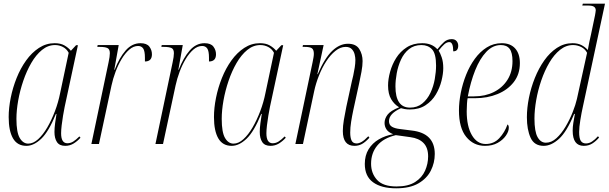

<svg xmlns="http://www.w3.org/2000/svg" viewBox="-20 -780 3297 1040"><path d="M123 10Q74 10 50.5 -30.5Q27 -71 27 -146Q27 -195 38 -250Q49 -305 70 -357.5Q91 -410 121.5 -452.5Q152 -495 191 -520.5Q230 -546 276 -546Q308 -546 329 -534Q350 -522 364 -505L392 -535H402L330 -200Q326 -180 321.5 -153.5Q317 -127 314 -101Q311 -75 311 -58Q311 -4 345 -4Q362 -4 377 -13.5Q392 -23 410 -41L416 -34Q399 -15 378.5 -2.5Q358 10 333 10Q302 10 288.5 -10.5Q275 -31 275 -65Q275 -86 278.5 -112.5Q282 -139 286 -163H283Q244 -67 203.5 -28.5Q163 10 123 10ZM133 -2Q160 -2 186.5 -26Q213 -50 236 -89.5Q259 -129 277.5 -177.5Q296 -226 306 -277L352 -494Q341 -515 321 -525.5Q301 -536 278 -536Q240 -536 207.5 -509.5Q175 -483 149.5 -439Q124 -395 106 -342Q88 -289 78.5 -235.5Q69 -182 69 -136Q69 -63 87 -32.5Q105 -2 133 -2Z M568 -442Q575 -474 575 -492Q575 -514 561.5 -520Q548 -526 521 -526H507L509 -536H623L599 -402H601Q626 -467 660.5 -506.5Q695 -546 741 -546Q775 -546 789 -527.5Q803 -509 803 -486Q803 -447 765 -447Q765 -457 765 -467Q765 -504 755.5 -517.5Q746 -531 728 -531Q703 -531 680.5 -511.5Q658 -492 639 -460.5Q620 -429 606 -391.5Q592 -354 584 -317L516 0H475Z M915 -442Q922 -474 922 -492Q922 -514 908.5 -520Q895 -526 868 -526H854L856 -536H970L946 -402H948Q973 -467 1007.5 -506.5Q1042 -546 1088 -546Q1122 -546 1136 -527.5Q1150 -509 1150 -486Q1150 -447 1112 -447Q1112 -457 1112 -467Q1112 -504 1102.5 -517.5Q1093 -531 1075 -531Q1050 -531 1027.5 -511.5Q1005 -492 986 -460.5Q967 -429 953 -391.5Q939 -354 931 -317L863 0H822Z M1235 10Q1186 10 1162.5 -30.5Q1139 -71 1139 -146Q1139 -195 1150 -250Q1161 -305 1182 -357.5Q1203 -410 1233.5 -452.5Q1264 -495 1303 -520.5Q1342 -546 1388 -546Q1420 -546 1441 -534Q1462 -522 1476 -505L1504 -535H1514L1442 -200Q1438 -180 1433.5 -153.5Q1429 -127 1426 -101Q1423 -75 1423 -58Q1423 -4 1457 -4Q1474 -4 1489 -13.5Q1504 -23 1522 -41L1528 -34Q1511 -15 1490.5 -2.5Q1470 10 1445 10Q1414 10 1400.5 -10.5Q1387 -31 1387 -65Q1387 -86 1390.5 -112.5Q1394 -139 1398 -163H1395Q1356 -67 1315.5 -28.5Q1275 10 1235 10ZM1245 -2Q1272 -2 1298.5 -26Q1325 -50 1348 -89.5Q1371 -129 1389.5 -177.5Q1408 -226 1418 -277L1464 -494Q1453 -515 1433 -525.5Q1413 -536 1390 -536Q1352 -536 1319.5 -509.5Q1287 -483 1261.5 -439Q1236 -395 1218 -342Q1200 -289 1190.5 -235.5Q1181 -182 1181 -136Q1181 -63 1199 -32.5Q1217 -2 1245 -2Z M1900 10Q1837 10 1837 -70Q1837 -97 1842.5 -130Q1848 -163 1856 -202L1886 -340Q1889 -351 1893.5 -371.5Q1898 -392 1901.5 -414.5Q1905 -437 1905 -455Q1905 -469 1901 -485.5Q1897 -502 1885.5 -514Q1874 -526 1852 -526Q1824 -526 1797 -504.5Q1770 -483 1747.5 -448.5Q1725 -414 1708 -371.5Q1691 -329 1682 -287L1621 0H1580L1673 -442Q1676 -457 1678 -468.5Q1680 -480 1680 -489Q1680 -510 1670 -518Q1660 -526 1631 -526H1619L1621 -536H1733L1699 -378H1701Q1739 -466 1779.5 -504.5Q1820 -543 1865 -543Q1908 -543 1926 -514.5Q1944 -486 1944 -449Q1944 -424 1938 -391.5Q1932 -359 1925 -327L1894 -185Q1887 -152 1882 -120.5Q1877 -89 1877 -62Q1877 -34 1884.5 -18.5Q1892 -3 1912 -3Q1924 -3 1939 -11.5Q1954 -20 1975 -42L1981 -34Q1959 -10 1940.5 0Q1922 10 1900 10Z M2126 240Q2046 240 2001 207.5Q1956 175 1956 108Q1956 62 1976.5 28.5Q1997 -5 2032.5 -25.5Q2068 -46 2110 -53Q2084 -63 2073.5 -79Q2063 -95 2063 -114Q2063 -137 2079 -158.5Q2095 -180 2142 -199Q2116 -214 2099 -242.5Q2082 -271 2082 -317Q2082 -351 2093 -391Q2104 -431 2126 -466Q2148 -501 2183 -523.5Q2218 -546 2267 -546Q2320 -546 2349 -513Q2369 -538 2386 -553Q2403 -568 2427 -568Q2444 -568 2453 -557.5Q2462 -547 2462 -532Q2462 -519 2456 -510.5Q2450 -502 2435 -502Q2435 -552 2414 -552Q2400 -552 2386.5 -540Q2373 -528 2356 -506Q2364 -494 2372.5 -469.5Q2381 -445 2381 -411Q2381 -381 2371.5 -342.5Q2362 -304 2341 -268.5Q2320 -233 2285 -210Q2250 -187 2200 -187Q2184 -187 2171 -189.5Q2158 -192 2152 -194Q2087 -165 2087 -124Q2087 -103 2103 -93.5Q2119 -84 2147 -81L2210 -73Q2335 -59 2335 54Q2335 102 2313.5 144.5Q2292 187 2246 213.5Q2200 240 2126 240ZM2201 -197Q2240 -197 2267.5 -219.5Q2295 -242 2311.5 -277Q2328 -312 2335 -351.5Q2342 -391 2342 -425Q2342 -490 2320 -513Q2298 -536 2263 -536Q2223 -536 2195.5 -514Q2168 -492 2152 -457Q2136 -422 2129 -383.5Q2122 -345 2122 -312Q2122 -197 2201 -197ZM2128 230Q2191 230 2228.5 206Q2266 182 2282.5 144.5Q2299 107 2299 67Q2299 20 2274 -5.5Q2249 -31 2203 -37L2124 -48Q2057 -32 2023.5 8.5Q1990 49 1990 107Q1990 159 2022.5 194.5Q2055 230 2128 230Z M2607 10Q2545 10 2505.5 -38.5Q2466 -87 2466 -182Q2466 -227 2476 -277.5Q2486 -328 2505 -375.5Q2524 -423 2552 -461.5Q2580 -500 2616.5 -523Q2653 -546 2698 -546Q2745 -546 2770.5 -517.5Q2796 -489 2796 -438Q2796 -378 2763 -335.5Q2730 -293 2675 -270.5Q2620 -248 2553 -248H2513Q2511 -241 2509.5 -219Q2508 -197 2508 -177Q2508 -96 2536 -48Q2564 0 2611 0Q2655 0 2684.5 -31.5Q2714 -63 2729 -106Q2732 -104 2734 -100Q2736 -96 2736 -88Q2736 -68 2720 -45Q2704 -22 2675.5 -6Q2647 10 2607 10ZM2548 -258Q2608 -258 2655 -281.5Q2702 -305 2729 -348Q2756 -391 2756 -449Q2756 -495 2740.5 -515.5Q2725 -536 2693 -536Q2649 -536 2614 -499Q2579 -462 2554 -399.5Q2529 -337 2514 -258Z M2925 10Q2874 10 2854 -34Q2834 -78 2834 -145Q2834 -195 2845 -250Q2856 -305 2877 -357.5Q2898 -410 2928 -452.5Q2958 -495 2996.5 -520.5Q3035 -546 3081 -546Q3109 -546 3129 -536Q3149 -526 3164 -509Q3168 -531 3172.5 -554Q3177 -577 3181 -592L3203 -697Q3204 -705 3205.5 -712Q3207 -719 3207 -724Q3207 -737 3197.5 -743.5Q3188 -750 3165 -750H3134L3137 -760H3257L3137 -201Q3130 -170 3123.5 -130Q3117 -90 3117 -65Q3117 -31 3126 -17Q3135 -3 3154 -3Q3171 -3 3187 -13.5Q3203 -24 3219 -42L3225 -35Q3208 -15 3188 -2.5Q3168 10 3142 10Q3082 10 3082 -72Q3082 -92 3085.5 -114.5Q3089 -137 3094 -163H3090Q3050 -66 3008 -28Q2966 10 2925 10ZM2937 -7Q2967 -7 2994 -31.5Q3021 -56 3043.5 -94Q3066 -132 3082 -172.5Q3098 -213 3105 -244L3160 -494Q3149 -515 3128 -525.5Q3107 -536 3084 -536Q3046 -536 3013.5 -510Q2981 -484 2955.5 -440.5Q2930 -397 2912 -344.5Q2894 -292 2884.5 -238Q2875 -184 2875 -138Q2875 -67 2892 -37Q2909 -7 2937 -7Z"/></svg>

Font: Noto Serif Display Condensed ExtraLight
Style: Italic
Weight: 200
Width: 3
Italic angle: -12°
Designer: Monotype Design Team
Foundry: Monotype Imaging Inc.
Version: Version 2.009